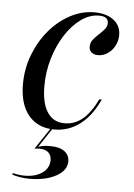

<svg xmlns="http://www.w3.org/2000/svg" viewBox="-48 -463 486 698"><g transform="rotate(5 195.0 -114.5)"><path d="M160.5 11.3Q100 11.3 66.1 -29.4Q32.3 -70.2 32.3 -142.7Q32.3 -199.2 51.6 -250Q71 -300.8 104 -340.3Q137.1 -379.8 179.8 -402.8Q222.6 -425.8 268.5 -425.8Q312.9 -425.8 339.1 -405.6Q365.3 -385.5 365.3 -350.8Q365.3 -329.8 355.6 -311.7Q346 -293.5 329.8 -282.7Q313.7 -271.8 295.2 -271.8Q280.6 -271.8 271.4 -279Q262.1 -286.3 262.1 -300Q262.1 -314.5 271 -325.8Q279.8 -337.1 291.1 -347.2Q302.4 -357.3 311.3 -367.7Q320.2 -378.2 320.2 -391.1Q320.2 -415.3 286.3 -415.3Q252.4 -415.3 221 -392.7Q189.5 -370.2 164.5 -331.5Q139.5 -292.7 125 -244Q110.5 -195.2 110.5 -143.5Q110.5 -80.6 132.3 -47.6Q154 -14.5 195.2 -14.5Q231.5 -14.5 260.5 -38.3Q289.5 -62.1 313.7 -112.1H322.6Q295.2 -51.6 253.6 -20.2Q212.1 11.3 160.5 11.3ZM86.3 197.6Q67.7 197.6 50.8 194.8Q33.9 191.9 22.6 187.9L23.4 182.3Q30.6 183.9 41.9 185.9Q53.2 187.9 67.7 187.9Q106.5 187.9 131.5 170.2Q156.5 152.4 156.5 123.4Q156.5 105.6 145.2 95.6Q133.9 85.5 112.9 85.5Q108.1 85.5 103.2 85.9Q98.4 86.3 94.4 87.1L147.6 7.3H154.8L107.3 79Q113.7 76.6 124.6 74.6Q135.5 72.6 151.6 72.6Q184.7 72.6 202.8 85.9Q221 99.2 221 122.6Q221 155.6 182.7 176.6Q144.4 197.6 86.3 197.6Z"/></g></svg>

Font: Playfair 144pt
Style: Italic
Weight: 400
Italic angle: -15.6°
Designer: Claus Eggers Sørensen
Foundry: Claus Eggers Sørensen
Version: Version 2.001;gftools[0.9.30]